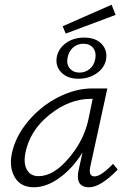

<svg xmlns="http://www.w3.org/2000/svg" viewBox="-20 -787 543 812"><path d="M469 -724 258 -645 245 -676 452 -767ZM312 -454Q264 -454 238 -482Q212 -510 221 -550Q229 -584 260.5 -606Q292 -628 336 -628Q385 -628 410.5 -600.5Q436 -573 428 -532Q420 -498 387.5 -476Q355 -454 312 -454ZM266 -544Q260 -516 275 -498Q290 -480 316 -480Q341 -480 359.5 -495.5Q378 -511 383 -538Q388 -566 374 -584Q360 -602 333 -602Q307 -602 289 -586Q271 -570 266 -544ZM458 -94 478 -70Q405 5 357 5Q296 5 313 -70L329 -142Q288 -76 232.5 -35.5Q177 5 123 5Q68 5 43 -36.5Q18 -78 30 -138Q46 -212 100.5 -276Q155 -340 227.5 -376.5Q300 -413 370 -413H434L362 -83Q353 -41 380 -41Q407 -41 458 -94ZM143 -42Q206 -42 270 -117Q334 -192 353 -278L372 -369H364Q273 -369 189 -301.5Q105 -234 87 -138Q79 -94 94.5 -68Q110 -42 143 -42Z"/></svg>

Font: EauTestText Semilight
Style: Italic
Weight: 300
Italic angle: -12°
Designer: Christian Thalmann (Catharsis Fonts)
Version: Version 0.001;PS 000.001;hotconv 1.0.88;makeotf.lib2.5.64775